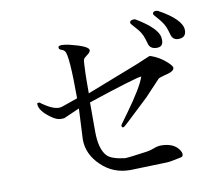

<svg xmlns="http://www.w3.org/2000/svg" viewBox="-85 -922 1170 1007"><g transform="rotate(-10 500.0 -418.5)"><path d="M939 -692Q939 -749 817 -816Q811 -818 807 -818Q789 -818 789 -804Q789 -800 816 -770Q843 -739 852 -708L861 -678Q870 -652 898 -652Q939 -652 939 -692ZM812 -661Q812 -668 811 -676Q803 -726 697 -790Q691 -794 687 -794Q663 -794 663 -780V-778Q663 -774 690 -745Q717 -716 727 -682L736 -652Q745 -626 779 -626Q812 -626 812 -661ZM145 -434Q126 -446 123 -450Q122 -450 113 -450Q109 -450 109 -445Q109 -408 167 -367Q195 -346 219 -346H220L235 -347H236L320 -384L312 -220Q312 -141 376 -80Q439 -19 529 -19H532L727 -25Q740 -25 801 -38Q814 -40 814 -53Q814 -65 802 -81Q774 -118 709 -118Q692 -118 672 -110Q651 -102 631 -99Q533 -85 513 -85Q440 -94 418 -119Q383 -158 383 -251V-405Q645 -492 671 -492Q655 -440 566 -317L529 -266Q524 -259 524 -256Q524 -246 533 -246Q537 -246 559 -267L678 -379Q725 -429 760 -466Q763 -469 792 -477Q816 -483 823 -486Q845 -495 845 -508Q845 -520 813 -547Q781 -574 742 -588Q738 -590 731 -590L660 -560Q522 -507 385 -453Q385 -538 386 -561L388 -606Q389 -627 391 -632Q394 -640 411 -652Q429 -665 429 -675Q430 -697 328 -722Q305 -727 288 -727Q270 -727 270 -717Q270 -706 283 -703Q295 -699 301 -691Q320 -666 320 -438L237 -409Q203 -396 145 -434Z"/></g></svg>

Font: Sawarabi Mincho
Style: Regular
Weight: 400
Version: Version 1.082; ttfautohint (v1.8.4.7-5d5b)